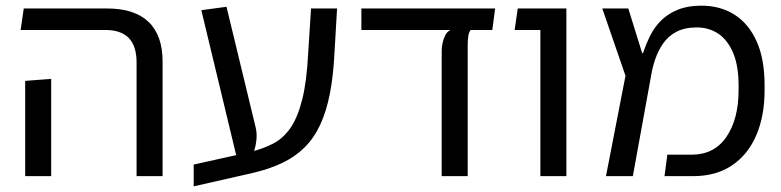

<svg xmlns="http://www.w3.org/2000/svg" viewBox="-20 -623 2763 679"><path d="M463 0V-402Q463 -460 435.5 -488.5Q408 -517 352 -517H53L64 -593H359Q456 -593 505.5 -545.5Q555 -498 555 -405V0ZM69 0V-337L161 -344V0Z M665 36V-41L867 -86Q911 -97 946.5 -115.5Q982 -134 1007.5 -171Q1033 -208 1049 -272Q1065 -336 1070 -438L1080 -593H1172L1163 -438Q1159 -355 1146.5 -291.5Q1134 -228 1112 -181Q1090 -134 1056.5 -101Q1023 -68 976.5 -46Q930 -24 868 -10ZM823 -42 692 -587 781 -599 884 -173Q889 -153 887 -130.5Q885 -108 877.5 -85.5Q870 -63 858 -42Z M1258 -517V-593H1731L1721 -517ZM1542 0V-444Q1542 -456 1545 -470.5Q1548 -485 1554.5 -498Q1561 -511 1573 -517H1645Q1638 -510 1636 -495Q1634 -480 1634 -462V0Z M1891 0V-593H1983V0ZM1800 -517 1811 -593H1951V-517Z M2123 0 2192 -355 2110 -593H2202L2251 -435H2254Q2265 -468 2280 -498Q2295 -528 2319 -551.5Q2343 -575 2378 -589Q2413 -603 2460 -603Q2527 -603 2577 -571.5Q2627 -540 2655.5 -477.5Q2684 -415 2684 -319V-305Q2684 -213 2654.5 -144.5Q2625 -76 2568.5 -38Q2512 0 2430 0H2330L2340 -76H2426Q2506 -76 2549 -139Q2592 -202 2592 -305V-319Q2592 -391 2572.5 -436.5Q2553 -482 2520 -504Q2487 -526 2444 -526Q2402 -526 2373 -511Q2344 -496 2326 -470.5Q2308 -445 2297.5 -414.5Q2287 -384 2282 -352L2218 0Z"/></svg>

Font: Noto Sans Hebrew Thin
Style: Regular
Weight: 400
Version: Version 3.001